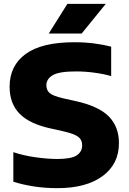

<svg xmlns="http://www.w3.org/2000/svg" viewBox="-20 -970 670 1000"><path d="M278.5 10Q214.5 10 156.5 1Q98.5 -8 49.5 -23.5V-177.5Q99 -160.5 163 -151.2Q227 -142 278.5 -142Q352 -142 380 -161Q408 -180 408 -213.5Q408 -241.5 387.8 -257.2Q367.5 -273 308.5 -286.5L245.5 -300.5Q134 -324.5 82 -377.8Q30 -431 30 -518Q30 -628 113.8 -689Q197.5 -750 367 -750Q423 -750 472.2 -743.5Q521.5 -737 559 -727V-573.5Q522.5 -584.5 473.5 -591.2Q424.5 -598 375.5 -598Q286.5 -598 254 -578Q221.5 -558 221.5 -526.5Q221.5 -500 238.8 -485.2Q256 -470.5 306.5 -458.5L369.5 -444.5Q492.5 -418 546 -364.2Q599.5 -310.5 599.5 -224.5Q599.5 -115.5 514.2 -52.8Q429 10 278.5 10ZM234 -795.5 331 -950H531L405.5 -795.5Z"/></svg>

Font: Encode Sans Semi Expanded ExtraBold
Style: Regular
Weight: 800
Width: 6
Designer: Multiple Designers
Foundry: Impallari Type
Version: Version 3.000; ttfautohint (v1.8.3) -l 8 -r 50 -G 200 -x 14 